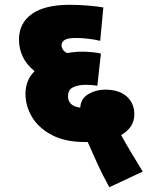

<svg xmlns="http://www.w3.org/2000/svg" viewBox="-20 -652 625 799"><path d="M435 127Q407 77 384.5 27.5Q362 -22 345 -61Q340 -61 333 -61Q252 -61 197 -89.5Q142 -118 114 -164Q86 -210 86 -262Q86 -289 95 -312.5Q104 -336 124 -356Q91 -382 75 -415.5Q59 -449 59 -487Q59 -556 113 -594Q167 -632 270 -632Q306 -632 344 -629Q382 -626 410 -621L397 -482Q378 -487 350 -490.5Q322 -494 296 -494Q263 -494 249.5 -486Q236 -478 236 -462Q236 -456 240.5 -447.5Q245 -439 259 -431Q289 -437 324 -437Q344 -437 367 -434.5Q390 -432 400 -429L385 -295Q375 -297 363 -298Q351 -299 336 -299Q306 -299 284.5 -289Q263 -279 263 -251Q263 -233 274.5 -220.5Q286 -208 314 -204Q316 -242 348 -260.5Q380 -279 417 -279Q476 -279 507.5 -250.5Q539 -222 539 -177Q539 -121 484 -90Q501 -59 524.5 -19.5Q548 20 574 62Z"/></svg>

Font: Noto Sans Black
Style: Regular
Weight: 900
Designer: Monotype Design Team
Foundry: Monotype Imaging Inc.
Version: Version 2.007